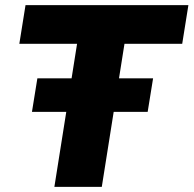

<svg xmlns="http://www.w3.org/2000/svg" viewBox="-20 -725 751 745"><path d="M191 0 279 -555H55L79 -705H711L687 -555H463L375 0ZM104 -291 125 -421H574L553 -291Z"/></svg>

Font: Nunito Sans 12pt ExtraLight 12pt Black
Style: Italic
Weight: 900
Italic angle: -9°
Version: Version 3.101;gftools[0.9.27]